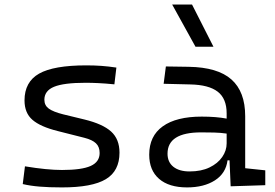

<svg xmlns="http://www.w3.org/2000/svg" viewBox="-20 -815 1212 845"><path d="M252.9 9.8Q195.3 9.8 154.3 6.3Q113.3 2.9 80.1 -4.9L89.8 -83Q187 -66.9 252.9 -66.9Q339.8 -66.9 379.2 -84.7Q418.5 -102.5 418.5 -141.6Q418.5 -168.9 402.3 -184.3Q386.2 -199.7 351.6 -208.5L233.9 -238.3Q157.7 -257.3 122.8 -287.6Q87.9 -317.9 87.9 -373Q87.9 -454.6 152.1 -491Q216.3 -527.3 359.4 -527.3Q395 -527.3 426 -525.1Q457 -522.9 492.2 -517.6L483.4 -443.8Q443.4 -447.8 413.6 -449.2Q383.8 -450.7 356.4 -450.7Q260.7 -450.7 218 -433.1Q175.3 -415.5 175.3 -376Q175.3 -351.1 194.8 -336.9Q214.4 -322.8 257.3 -312L351.6 -289.1Q432.1 -269.5 469 -236.1Q505.9 -202.6 505.9 -143.1Q505.9 -62.5 445.8 -26.4Q385.7 9.8 252.9 9.8Z M995.1 4.9 990.2 -109.4H981.4Q974.1 -52.2 925.8 -21.2Q877.4 9.8 803.2 9.8Q723.6 9.8 680.2 -27.8Q636.7 -65.4 636.7 -134.3Q636.7 -216.3 696.3 -259Q755.9 -301.8 867.7 -301.8Q931.6 -301.8 977.5 -293V-315.9Q977.5 -381.3 938 -411.6Q898.4 -441.9 816.9 -443.4L700.2 -446.3L710 -522.5L810.5 -521Q938 -519 998.5 -465.3Q1059.1 -411.6 1059.1 -303.7V-74.7L1147.5 -65.4V0ZM977.5 -227.1Q950.7 -231 922.1 -231.7Q893.6 -232.4 865.2 -232.4Q717.3 -232.4 717.3 -138.7Q717.3 -101.6 742.9 -81.1Q768.6 -60.5 814.5 -60.5Q865.7 -60.5 902.1 -78.1Q938.5 -95.7 958 -124Q977.5 -152.3 977.5 -184.1ZM840.3 -609.4 737.8 -794.9H825.2L919.4 -609.4Z"/></svg>

Font: Cascadia Code PL SemiLight
Style: Regular
Weight: 350
Monospace: yes
Designer: Aaron Bell
Foundry: Saja Typeworks
Version: Version 2404.023; ttfautohint (v1.8.4)